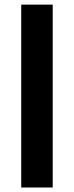

<svg xmlns="http://www.w3.org/2000/svg" viewBox="-20 -832 327 852"><path d="M74.2 0V-811.5H213.9V0Z"/></svg>

Font: Gothic A1 ExtraBold
Style: Regular
Weight: 800
Designer: HanYang I&C Co.,Ltd.
Foundry: HanYang I&C Co.,Ltd.
Version: Version 2.50